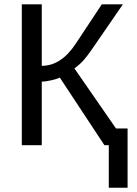

<svg xmlns="http://www.w3.org/2000/svg" viewBox="-20 -679 640 898"><path d="M82 -658.7H175.3V-371.1Q265.6 -371.1 333.5 -473.6L456.1 -658.7H554.7L410.2 -448.7Q390.1 -419.4 372.6 -399.2Q355 -378.9 328.1 -358.9L522.5 -78.1H576.7V199.2H488.8V0H468.3L259.8 -315.9Q247.6 -310.1 220.9 -303.7Q194.3 -297.4 175.3 -297.4V0H82Z"/></svg>

Font: Cousine
Style: Regular
Weight: 400
Monospace: yes
Designer: Steve Matteson
Foundry: Ascender Corporation
Version: Version 1.20